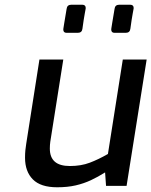

<svg xmlns="http://www.w3.org/2000/svg" viewBox="-20 -787 641 813"><path d="M222 6Q152 6 119 -27.5Q86 -61 86 -119Q86 -137 87.5 -151.5Q89 -166 91 -178L147 -535H248L193 -187Q192 -180 191.5 -173Q191 -166 191 -158Q191 -121 212 -102.5Q233 -84 276 -84Q323 -84 360 -98Q397 -112 437 -135L500 -535H601L516 0H429L425 -57Q395 -38 365 -24Q335 -10 300.5 -2Q266 6 222 6ZM465 -648Q451 -648 451 -662Q451 -663 451.5 -667Q452 -671 455 -689Q458 -707 465 -749Q467 -767 485 -767H531Q546 -767 546 -753Q546 -753 545.5 -749Q545 -745 541.5 -727Q538 -709 532 -665Q530 -648 512 -648ZM262 -648Q248 -648 248 -662Q248 -663 248.5 -667Q249 -671 252 -689Q255 -707 262 -749Q264 -767 282 -767H328Q343 -767 343 -753Q343 -753 342.5 -749Q342 -745 338.5 -727Q335 -709 329 -665Q327 -648 309 -648Z"/></svg>

Font: Exo Thin Medium
Style: Italic
Weight: 500
Italic angle: -9°
Version: Version 2.000